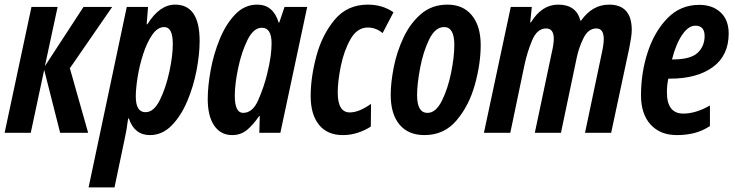

<svg xmlns="http://www.w3.org/2000/svg" viewBox="-26 -574 3179 830"><path d="M107 0 165 -272 234 0H355L276 -279L459 -544H335L168 -288L223 -544H110L-6 0Z M561 -157Q561 -191 569 -241Q577 -291 593 -340.5Q609 -390 632 -423.5Q655 -457 684 -457Q721 -457 721 -384Q721 -333 706 -263.5Q691 -194 665 -141.5Q639 -89 603 -89Q561 -89 561 -157ZM469 236 512 31Q521 -8 528 -62H531Q555 10 622 10Q675 10 715.5 -31Q756 -72 783 -135.5Q810 -199 823.5 -269Q837 -339 837 -397Q837 -554 731 -554Q664 -554 611 -469H608L614 -544H522L357 236Z M989 -160Q989 -210 1003.5 -279.5Q1018 -349 1044 -401.5Q1070 -454 1106 -454Q1148 -454 1148 -387Q1148 -362 1144 -331Q1140 -300 1128 -251Q1114 -195 1090 -140.5Q1066 -86 1025 -86Q989 -86 989 -160ZM1094 -72H1097L1095 0H1186L1302 -544H1204L1181 -476H1179Q1155 -554 1086 -554Q1031 -554 990.5 -511.5Q950 -469 923.5 -404Q897 -339 884.5 -269.5Q872 -200 872 -146Q872 -72 900 -31Q928 10 978 10Q1015 10 1042 -12.5Q1069 -35 1094 -72Z M1577 -27 1578 -125Q1526 -88 1486 -88Q1434 -88 1434 -174Q1434 -223 1447.5 -289Q1461 -355 1489.5 -405Q1518 -455 1564 -455Q1599 -455 1628 -431L1675 -521Q1627 -554 1564 -554Q1475 -554 1420.5 -488.5Q1366 -423 1341.5 -331Q1317 -239 1317 -159Q1317 -79 1353 -34.5Q1389 10 1456 10Q1491 10 1523 -1Q1555 -12 1577 -27Z M2052 -379Q2052 -461 2014 -507.5Q1976 -554 1909 -554Q1841 -554 1794 -513.5Q1747 -473 1718 -411Q1689 -349 1676 -282.5Q1663 -216 1663 -164Q1663 -81 1701 -35.5Q1739 10 1809 10Q1894 10 1948 -54Q2002 -118 2027 -208.5Q2052 -299 2052 -379ZM1777 -163Q1777 -210 1790 -279.5Q1803 -349 1829 -403Q1855 -457 1894 -457Q1938 -457 1938 -380Q1938 -328 1924 -259Q1910 -190 1884 -138Q1858 -86 1822 -86Q1777 -86 1777 -163Z M2180 0 2241 -292Q2253 -349 2274.5 -400Q2296 -451 2335 -451Q2368 -451 2368 -406Q2368 -383 2358 -341L2286 0H2399L2467 -324Q2476 -368 2496.5 -409.5Q2517 -451 2552 -451Q2584 -451 2584 -405Q2584 -381 2574 -337L2503 0H2616L2694 -365Q2698 -386 2701.5 -407Q2705 -428 2705 -444Q2705 -554 2607 -554Q2535 -554 2486 -485H2483Q2465 -554 2387 -554Q2316 -554 2269 -477H2266L2273 -544H2182L2066 0Z M3043 -29V-118Q2982 -83 2928 -83Q2857 -83 2857 -175Q2857 -205 2863 -234H2871Q2987 -234 3055.5 -284Q3124 -334 3124 -429Q3124 -488 3089 -520.5Q3054 -553 2997 -553Q2916 -553 2860 -496Q2804 -439 2774.5 -350Q2745 -261 2745 -162Q2745 -81 2786.5 -35.5Q2828 10 2900 10Q2939 10 2974 1.5Q3009 -7 3043 -29ZM2980 -463Q3020 -463 3020 -418Q3020 -374 2989.5 -345.5Q2959 -317 2882 -317H2879Q2896 -384 2923 -423.5Q2950 -463 2980 -463Z"/></svg>

Font: Noto Sans Display Condensed
Style: Bold Italic
Weight: 700
Width: 3
Designer: Monotype Design team
Foundry: Monotype Imaging Inc.
Version: 1.000